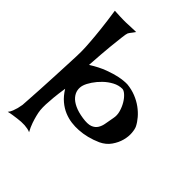

<svg xmlns="http://www.w3.org/2000/svg" viewBox="-243 -857 1150 1150"><g transform="rotate(45 332.5 -282.0)"><path d="M50.8 -722.7Q103.5 -719.7 126 -719.7H147.5Q156.2 -719.7 168.9 -720.7Q179.7 -721.7 195.3 -721.7Q210.9 -721.7 231.4 -722.7Q223.6 -711.9 217.8 -704.1Q211.9 -696.3 208 -691.4Q204.1 -685.5 201.2 -680.7Q197.3 -671.9 193.4 -637.7Q189.5 -608.4 183.6 -548.8Q177.7 -489.3 170.9 -383.8Q223.6 -417 268.6 -433.6Q313.5 -450.2 346.7 -457Q385.7 -464.8 416 -463.9Q455.1 -460 489.3 -446.3Q523.4 -432.6 550.8 -412.6Q578.1 -392.6 598.1 -369.1Q618.2 -345.7 629.9 -322.3Q637.7 -306.6 640.1 -277.3Q642.6 -248 633.8 -214.8Q625 -181.6 603 -149.9Q581.1 -118.2 542 -99.6Q471.7 -68.4 403.3 -64.5Q374 -62.5 343.3 -66.4Q312.5 -70.3 281.7 -83Q251 -95.7 222.7 -119.6Q194.3 -143.6 170.9 -181.6Q163.1 -131.8 159.7 -95.2Q156.2 -58.6 155.3 -34.2Q154.3 -5.9 156.2 13.7Q158.2 33.2 164.1 55.7Q168.9 75.2 177.7 101.1Q186.5 127 202.1 155.3Q192.4 150.4 179.2 147.9Q166 145.5 153.3 144.5Q138.7 143.6 124 144.5Q110.4 145.5 93.8 147.5Q80.1 149.4 62 151.9Q43.9 154.3 25.4 159.2Q36.1 146.5 42 130.4Q47.9 114.3 51.8 100.6Q55.7 84 58.6 67.4Q59.6 52.7 62 14.2Q64.5 -24.4 67.4 -74.7Q70.3 -125 72.8 -180.2Q75.2 -235.4 77.6 -283.2Q80.1 -331.1 81.1 -364.7Q82 -398.4 82 -405.3Q82 -440.4 78.1 -487.3Q75.2 -528.3 68.8 -586.9Q62.5 -645.5 50.8 -722.7ZM232.4 -270.5Q225.6 -249 229.5 -227.5Q233.4 -206.1 249.5 -187Q265.6 -168 295.4 -153.8Q325.2 -139.6 370.1 -132.8Q415 -126 438.5 -134.8Q461.9 -143.6 473.6 -162.6Q485.4 -181.6 489.3 -207.5Q493.2 -233.4 499 -261.7Q504.9 -289.1 496.6 -317.9Q488.3 -346.7 474.1 -370.1Q460 -393.6 442.9 -408.7Q425.8 -423.8 413.1 -423.8Q382.8 -423.8 353.5 -408.2Q324.2 -392.6 299.8 -369.1Q275.4 -345.7 257.3 -318.8Q239.3 -292 232.4 -270.5Z"/></g></svg>

Font: Irish Grover
Style: Regular
Weight: 400
Designer: Squid
Foundry: Font Diner, Inc DBA Sideshow
Version: Version 1.001